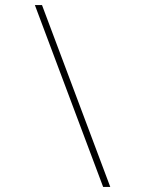

<svg xmlns="http://www.w3.org/2000/svg" viewBox="-20 -734 570 754"><path d="M413 0H385L117 -714H145Z"/></svg>

Font: Noto Sans Mono Condensed Thin
Style: Regular
Weight: 100
Width: 3
Designer: Monotype Design Team
Foundry: Monotype Imaging Inc.
Version: Version 2.014; ttfautohint (v1.8.4.7-5d5b)